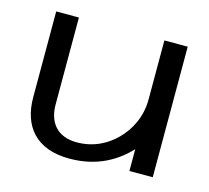

<svg xmlns="http://www.w3.org/2000/svg" viewBox="-71 -496 639 588"><g transform="rotate(15 248.5 -201.5)"><path d="M39 -142C39 -51 88 11 194 11C284 11 342 -27 382 -69V0H456V-414H382V-227C382 -171 358 -126 327 -95C299 -67 258 -43 203 -43C140 -43 111 -83 111 -138V-414H39Z"/></g></svg>

Font: Charger Sport
Style: DfExt
Weight: 400
Designer: Jasper
Foundry: Cannot Into Space Fonts
Version: Version 1.1